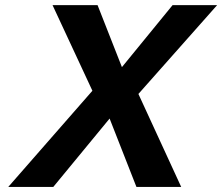

<svg xmlns="http://www.w3.org/2000/svg" viewBox="-20 -742 882 762"><path d="M188.5 -721.7H367.2L463.9 -475.6L665 -721.7H841.8L529.3 -369.1L699.2 0H521.5L415 -271.5L191.4 0H12.7L346.7 -381.8Z"/></svg>

Font: FreeUniversal
Style: BoldItalic
Weight: 700
Italic angle: -11°
Version: Version 1.001 March 22, 2017